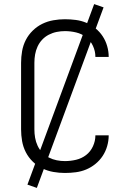

<svg xmlns="http://www.w3.org/2000/svg" viewBox="-20 -837 640 938"><path d="M297 8Q269 8 240.5 3Q212 -2 186.5 -14.5Q161 -27 140 -47.5Q119 -68 106 -93.5Q93 -119 88 -147.5Q83 -176 83 -205V-530Q83 -559 88 -587.5Q93 -616 106 -641.5Q119 -667 140 -687.5Q161 -708 186.5 -720.5Q212 -733 240.5 -738Q269 -743 297 -743Q324 -743 350.5 -739.5Q377 -736 401 -726Q425 -716 446 -699Q467 -682 481.5 -660Q496 -638 503.5 -612Q511 -586 511 -560V-559H446V-560Q446 -587 434 -613Q422 -639 400.5 -655.5Q379 -672 352 -678.5Q325 -685 297 -685Q277 -685 257 -681Q237 -677 218.5 -667.5Q200 -658 186 -643Q172 -628 163.5 -609.5Q155 -591 151.5 -571Q148 -551 148 -530V-205Q148 -184 151.5 -164Q155 -144 163.5 -125.5Q172 -107 186 -92Q200 -77 218.5 -67.5Q237 -58 257 -54Q277 -50 297 -50Q325 -50 352 -56.5Q379 -63 400.5 -79.5Q422 -96 434 -122Q446 -148 446 -175V-176H511V-175Q511 -149 503.5 -123Q496 -97 481.5 -75Q467 -53 446 -36Q425 -19 401 -9Q377 1 350.5 4.5Q324 8 297 8ZM160 81 114 65 440 -817 486 -801Z"/></svg>

Font: Iosevka Aile Light
Style: Regular
Weight: 300
Designer: Belleve Invis
Foundry: Belleve Invis
Version: Version 27.3.5; ttfautohint (v1.8.4)